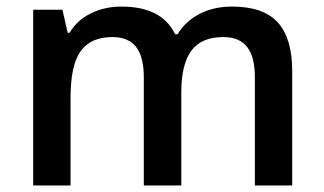

<svg xmlns="http://www.w3.org/2000/svg" viewBox="-20 -570 996 590"><path d="M537.1 0H421.9V-333Q421.9 -395 398.4 -425.5Q375 -456.1 325.2 -456.1Q258.8 -456.1 227.8 -412.8Q196.8 -369.6 196.8 -269V0H82V-540H171.9L188 -469.2H193.8Q216.3 -507.8 259 -528.8Q301.8 -549.8 353 -549.8Q477.5 -549.8 518.1 -464.8H525.9Q549.8 -504.9 593.3 -527.3Q636.7 -549.8 692.9 -549.8Q789.6 -549.8 833.7 -501Q877.9 -452.1 877.9 -352.1V0H763.2V-333Q763.2 -395 739.5 -425.5Q715.8 -456.1 666 -456.1Q599.1 -456.1 568.1 -414.3Q537.1 -372.6 537.1 -286.1Z"/></svg>

Font: Sahel SemiBold FD
Style: SemiBold-FD
Weight: 600
Foundry: Saber Rastikerdar (saber.rastikerdar@gmail.com)
Version: Version 3.3.0